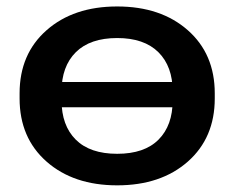

<svg xmlns="http://www.w3.org/2000/svg" viewBox="-20 -553 718 588"><path d="M105.5 -301.8V-224.6H572.3V-301.8ZM40 -251.5Q40 -130.9 122.6 -58.1Q205.1 14.6 338.9 14.6Q472.7 14.6 555.2 -58.1Q637.7 -130.9 637.7 -251.5V-267.1Q637.7 -387.7 555.2 -460.4Q472.7 -533.2 338.9 -533.2Q205.1 -533.2 122.6 -460.4Q40 -387.7 40 -267.1ZM168.5 -272.9Q168.5 -349.6 212.2 -393.1Q255.9 -436.5 338.9 -436.5Q421.4 -436.5 465.1 -393.1Q508.8 -349.6 508.8 -272.9V-245.6Q508.8 -168.9 465.6 -125.5Q422.4 -82 338.9 -82Q255.4 -82 211.9 -125.5Q168.5 -168.9 168.5 -245.6Z"/></svg>

Font: Roboto Flex
Style: wght 600 wdth 140 opsz 13.0 GRAD 0.00 slnt 0.00 XTRA 468 XOPQ 96 YOPQ 79 YTLC 514 YTUC 712 YTAS 750 YTDE -203.00 YTFI 738
Weight: 600
Width: 8
Designer: Berlow after Robertson
Foundry: Google
Version: Version 3.100